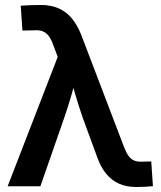

<svg xmlns="http://www.w3.org/2000/svg" viewBox="-20 -750 648 773"><path d="M10.7 0 212.4 -521 193.8 -570.3Q185.5 -593.3 175.3 -606.2Q165 -619.1 151.1 -624.3Q137.2 -629.4 118.2 -627.9L70.3 -627L63.5 -727.1Q82 -728.5 103.3 -729.2Q124.5 -730 145.5 -730Q184.1 -730 215.1 -716.8Q246.1 -703.6 269 -676.3Q292 -648.9 308.1 -606.9L479.5 -157.7Q488.3 -134.8 498 -121.6Q507.8 -108.4 521 -103.3Q534.2 -98.1 552.7 -99.1L588.9 -100.1L595.7 -0.5Q580.6 1 563.2 2Q545.9 2.9 528.3 2.9Q489.3 2.9 459.2 -10.5Q429.2 -23.9 407 -51Q384.8 -78.1 370.1 -120.6L313.5 -274.9Q297.9 -319.8 284.7 -364.5Q271.5 -409.2 258.8 -455.1H292.5Q279.8 -409.7 266.8 -364.7Q253.9 -319.8 238.3 -274.9L142.6 0Z"/></svg>

Font: Inter 28pt SemiBold
Style: Regular
Weight: 600
Designer: Rasmus Andersson
Foundry: rsms
Version: Version 4.001;git-66647c0bb